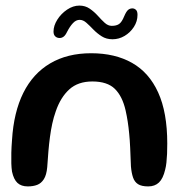

<svg xmlns="http://www.w3.org/2000/svg" viewBox="-20 -656 671 687"><path d="M79.5 11Q56 11 42.5 -1.5Q29 -14 23 -42Q21 -55 20.5 -71.5Q20 -88 20.5 -109Q21 -130 23 -155Q29 -254.5 63.5 -323.8Q98 -393 159.5 -429.2Q221 -465.5 306 -465.5Q391.5 -465.5 452.5 -431Q513.5 -396.5 546 -325Q578.5 -253.5 578.5 -142.5Q578.5 -122.5 577.8 -105.5Q577 -88.5 575.5 -74.5Q574 -60.5 571 -49Q563.5 -17 548.8 -3Q534 11 510.5 11Q486.5 11 474 3Q461.5 -5 456 -21Q450.5 -37 448.5 -60.5Q447 -98 445.8 -126.8Q444.5 -155.5 442.2 -178.2Q440 -201 437 -220.8Q434 -240.5 429.5 -260.5Q418 -311.5 391 -338Q364 -364.5 310.5 -364.5Q259 -364.5 227.8 -336Q196.5 -307.5 179.5 -257.5Q172 -236.5 167 -213.5Q162 -190.5 158.8 -166Q155.5 -141.5 153.2 -114.5Q151 -87.5 149 -58Q146.5 -30 137 -15Q127.5 0 113 5.5Q98.5 11 79.5 11ZM193.5 -520Q184 -520 177.8 -525.8Q171.5 -531.5 171.5 -543Q171.5 -564 185 -585.5Q198.5 -607 220 -621.5Q241.5 -636 264 -636Q285 -636 301 -625Q317 -614 329.8 -599.8Q342.5 -585.5 354.5 -574.5Q366.5 -563.5 380 -563.5Q396.5 -563.5 406.2 -570.2Q416 -577 424.5 -598Q431.5 -614.5 438 -620.2Q444.5 -626 454 -626Q460.5 -626 466.2 -621Q472 -616 472 -603Q472 -579.5 459 -559.5Q446 -539.5 425.8 -527.5Q405.5 -515.5 382.5 -515.5Q360.5 -515.5 344 -526Q327.5 -536.5 314.2 -550.2Q301 -564 289.2 -574.5Q277.5 -585 265 -585Q252 -585 241 -573.2Q230 -561.5 220 -542Q214 -529.5 207.5 -524.8Q201 -520 193.5 -520Z"/></svg>

Font: Gluten Thin
Style: Regular
Weight: 400
Version: Version 1.300